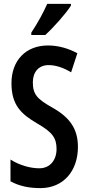

<svg xmlns="http://www.w3.org/2000/svg" viewBox="-20 -958 453 988"><path d="M345 -938H223C203 -893 176 -843 141 -790V-778H213C256 -817 320 -889 345 -929ZM381 -202C381 -295 339 -354 250 -404C170 -449 149 -473 149 -535C149 -586 178 -623 230 -623C265 -623 304 -611 346 -586L378 -684C334 -708 282 -724 227 -724C112 -724 39 -646 39 -530C39 -417 89 -371 171 -323C249 -278 271 -249 271 -191C271 -136 239 -92 182 -92C137 -92 81 -107 34 -137V-25C80 0 130 10 188 10C305 10 381 -77 381 -202Z"/></svg>

Font: Noto Sans Display Condensed Medium
Style: Regular
Weight: 500
Width: 3
Designer: Monotype Design Team
Foundry: Monotype Imaging Inc.
Version: Version 1.900